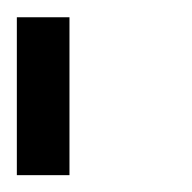

<svg xmlns="http://www.w3.org/2000/svg" viewBox="-20 -581 228 228"><path d="M0 -373H62.5V-560.5H0Z"/></svg>

Font: Chicago Kare
Style: Regular
Weight: 400
Designer: Duane King
Version: Version 1.001;hotconv 1.0.109;makeotfexe 2.5.65596